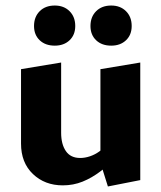

<svg xmlns="http://www.w3.org/2000/svg" viewBox="-20 -662 583 694"><path d="M207 8Q142 8 99 -33Q56 -74 56 -143V-412L201 -436V-182Q201 -141 218 -116Q235 -91 270 -91Q287 -91 305 -97Q323 -103 339 -114.5Q355 -126 366 -142L403 -101Q375 -67 343.5 -43Q312 -19 278.5 -5.5Q245 8 207 8ZM370 12 343 -74V-412L487 -436V-11ZM178 -497Q144 -497 123.5 -516.5Q103 -536 103 -568Q103 -601 123.5 -621.5Q144 -642 178 -642Q211 -642 231.5 -621.5Q252 -601 252 -568Q252 -536 231.5 -516.5Q211 -497 178 -497ZM382 -497Q348 -497 327.5 -516.5Q307 -536 307 -568Q307 -601 327.5 -621.5Q348 -642 382 -642Q415 -642 435.5 -621.5Q456 -601 456 -568Q456 -536 435.5 -516.5Q415 -497 382 -497Z"/></svg>

Font: Ysabeau Office ExtraBold
Style: Regular
Weight: 800
Designer: Christian Thalmann (Catharsis Fonts)
Version: Version 2.001;gftools[0.9.30]; featfreeze: tnum,lnum,ss02